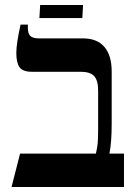

<svg xmlns="http://www.w3.org/2000/svg" viewBox="-20 -745 550 765"><path d="M60 -133H362Q367 -154 369 -172Q371 -190 371 -228V-384Q371 -425 355 -442Q339 -459 302 -459H107Q71 -459 58 -477Q45 -495 45 -534Q45 -571 62 -647H91V-634Q91 -612 100.5 -602Q110 -592 137 -592H311Q367 -592 396 -558Q425 -524 425 -460V-251Q425 -178 416 -133H474V0H26ZM140 -725H311L308 -673H137Z"/></svg>

Font: Noto Serif Hebrew SemiBold
Style: Regular
Weight: 600
Designer: Monotype Design Team
Foundry: Monotype Imaging Inc.
Version: Version 1.000